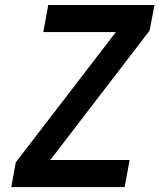

<svg xmlns="http://www.w3.org/2000/svg" viewBox="-20 -759 647 779"><path d="M25.9 0 43.9 -100.1 450.2 -628.9H155.8L175.8 -738.8H606.9L586.9 -634.8L184.1 -109.9H505.9L485.8 0Z"/></svg>

Font: Involve SemiBold Oblique
Style: Italic
Weight: 600
Italic angle: -10.5°
Designer: Stefan Peev
Foundry: Context Ltd.
Version: Version 1.001